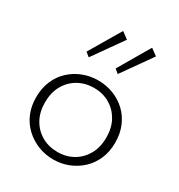

<svg xmlns="http://www.w3.org/2000/svg" viewBox="-187 -910 979 1050"><g transform="rotate(30 302.5 -385.0)"><path d="M303 15Q252 15 207 -3Q162 -21 127 -53.5Q92 -86 72.5 -131.5Q53 -177 53 -234Q53 -291 72.5 -337Q92 -383 127 -415.5Q162 -448 207 -465.5Q252 -483 303 -483Q353 -483 398.5 -465.5Q444 -448 478.5 -415.5Q513 -383 532.5 -337Q552 -291 552 -234Q552 -177 532.5 -131.5Q513 -86 478.5 -53.5Q444 -21 399 -3Q354 15 303 15ZM303 -32Q359 -32 402.5 -57.5Q446 -83 471 -128Q496 -173 496 -234Q496 -295 471 -340Q446 -385 402.5 -410.5Q359 -436 303 -436Q247 -436 203 -410.5Q159 -385 134 -340Q109 -295 109 -234Q109 -173 134 -128Q159 -83 203 -57.5Q247 -32 303 -32ZM376 -566 351 -587 467 -785 509 -754ZM193 -566 167 -587 284 -785 326 -754Z"/></g></svg>

Font: BioRhyme ExtraBold Light
Style: Regular
Weight: 300
Version: Version 1.600;gftools[0.9.33]